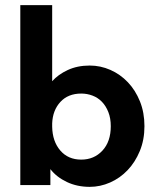

<svg xmlns="http://www.w3.org/2000/svg" viewBox="-20 -720 614 747"><path d="M59 0V-700H183V-404Q206 -430 243.5 -447.5Q281 -465 329 -465Q371 -465 409.5 -448Q448 -431 477.5 -400Q507 -369 524.5 -325.5Q542 -282 542 -229Q542 -176 524 -132.5Q506 -89 476.5 -58Q447 -27 408.5 -10Q370 7 329 7Q280 7 240 -12Q200 -31 176 -62V0ZM296 -356Q245 -356 215 -323.5Q185 -291 183 -240V-227Q184 -170 214.5 -134.5Q245 -99 296 -99Q346 -99 378.5 -134Q411 -169 411 -229Q411 -260 401.5 -284Q392 -308 376.5 -324Q361 -340 340 -348Q319 -356 296 -356Z"/></svg>

Font: Tilda Sans Bold
Style: Regular
Weight: 700
Designer: ParaType Ltd
Foundry: ParaType Ltd
Version: Version 1.009